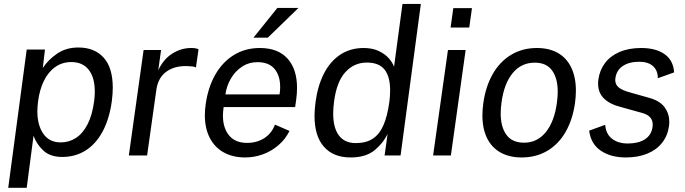

<svg xmlns="http://www.w3.org/2000/svg" viewBox="-20 -774 3413 956"><path d="M113 -527.5H204L193 -435.5Q220 -476.5 264.5 -507Q309 -537.5 370 -537.5Q450.5 -537.5 496 -487.2Q541.5 -437 541.5 -337.5Q541.5 -307.5 537 -272Q525 -183 491.5 -120.2Q458 -57.5 406.8 -25Q355.5 7.5 290 7.5Q230.5 7.5 196.5 -23.8Q162.5 -55 147 -98L113 161H21ZM166 -220.5Q166 -150.5 195.8 -107.8Q225.5 -65 282.5 -65Q324 -65 358.2 -87.2Q392.5 -109.5 416 -155.2Q439.5 -201 448.5 -269Q452 -293.5 452 -318.5Q452 -387.5 422 -426.2Q392 -465 335 -465Q290 -465 255.2 -440.5Q220.5 -416 198.8 -371.8Q177 -327.5 169.5 -269Q166 -240 166 -220.5Z M695 -525H782L768 -424Q793 -478.5 837.2 -506.8Q881.5 -535 931.5 -535Q957.5 -535 968.5 -528.5L955.5 -438Q950 -441.5 939.5 -443Q929 -444.5 919.5 -444.5Q914 -445 903.5 -445Q845.5 -445 806.2 -415.5Q767 -386 758.5 -327L712.5 0H621.5Z M1273.5 -535Q1364 -535 1411.5 -482.5Q1459 -430 1459 -336Q1459 -307.5 1454.5 -275L1449.5 -241H1093.5Q1090 -215.5 1090 -199Q1090 -137 1120.5 -99.8Q1151 -62.5 1210.5 -62.5Q1259 -62.5 1296 -86.2Q1333 -110 1349 -153.5L1421.5 -122Q1400.5 -80 1365.5 -50.2Q1330.5 -20.5 1288 -5.2Q1245.5 10 1201 10Q1139.5 10 1094.2 -15Q1049 -40 1024.5 -87.5Q1000 -135 1000 -200.5Q1000 -227.5 1004.5 -257.5Q1016.5 -340.5 1052.5 -403.2Q1088.5 -466 1145.2 -500.5Q1202 -535 1273.5 -535ZM1372 -304Q1375 -323 1375 -340.5Q1375 -397.5 1346.8 -431Q1318.5 -464.5 1262.5 -464.5Q1218.5 -464.5 1184.2 -441.5Q1150 -418.5 1129 -381.8Q1108 -345 1102.5 -304ZM1466 -734.5 1313.5 -586.5H1242L1361 -734.5Z M1546 -197.5Q1546 -225 1551 -265Q1562 -347.5 1593.2 -408.2Q1624.5 -469 1674.5 -502Q1724.5 -535 1791 -535Q1834.5 -535 1866.2 -519.8Q1898 -504.5 1916.5 -483.2Q1935 -462 1942 -441.5L1984 -754.5H2075.5L1974.5 0H1895L1910 -107.5Q1889.5 -63 1845.8 -26.5Q1802 10 1725.5 10Q1640 10 1593 -43.2Q1546 -96.5 1546 -197.5ZM1639 -208.5Q1639 -137.5 1667.5 -99.5Q1696 -61.5 1751.5 -61.5Q1802 -61.5 1835.2 -82.8Q1868.5 -104 1888.8 -149.5Q1909 -195 1919 -269Q1922.5 -296.5 1922.5 -324Q1922.5 -392.5 1894.8 -427.5Q1867 -462.5 1806.5 -462.5Q1743 -462.5 1699.5 -414.5Q1656 -366.5 1643.5 -269Q1639 -237 1639 -208.5Z M2210.5 -525H2298.5L2225 0H2136.5ZM2237 -733.5H2330L2316.5 -637H2223.5Z M2382 -200Q2382 -228.5 2386.5 -260.5Q2398 -343 2433.2 -405Q2468.5 -467 2524.8 -501Q2581 -535 2653.5 -535Q2714 -535 2757.5 -510.5Q2801 -486 2824.2 -438Q2847.5 -390 2847.5 -322Q2847.5 -293.5 2843 -260.5Q2831.5 -179.5 2797 -118.5Q2762.5 -57.5 2706.5 -23.8Q2650.5 10 2577.5 10Q2517 10 2473 -14.2Q2429 -38.5 2405.5 -85.5Q2382 -132.5 2382 -200ZM2473 -209.5Q2473 -142 2501.5 -102.8Q2530 -63.5 2589.5 -63.5Q2655 -63.5 2697.8 -116.2Q2740.5 -169 2753 -263Q2757 -293.5 2757 -317Q2757 -384 2729 -423Q2701 -462 2642.5 -462Q2575.5 -462 2532.5 -409.8Q2489.5 -357.5 2477 -263Q2473 -233.5 2473 -209.5Z M3106 -59.5Q3158 -59.5 3190.5 -80Q3223 -100.5 3229 -141Q3230 -150 3230 -153.5Q3230 -176.5 3215.8 -191.2Q3201.5 -206 3172.5 -213L3073.5 -240.5Q3018 -254 2988 -282.8Q2958 -311.5 2958 -358Q2958 -368 2959.5 -378.5Q2966 -425 2992.5 -460.2Q3019 -495.5 3064.8 -515.2Q3110.5 -535 3172.5 -535Q3246.5 -535 3289.8 -503.8Q3333 -472.5 3336.5 -413.5L3255.5 -384.5Q3255.5 -423 3231.5 -444.8Q3207.5 -466.5 3162.5 -466.5Q3113 -466.5 3081.2 -445.5Q3049.5 -424.5 3044 -384Q3043.5 -381 3043.5 -375Q3043.5 -352 3061.8 -337.8Q3080 -323.5 3118 -313.5L3213.5 -286.5Q3266.5 -271.5 3289.5 -239.5Q3312.5 -207.5 3312.5 -168Q3312.5 -156.5 3311 -146Q3304.5 -98 3276.5 -62.8Q3248.5 -27.5 3202.5 -8.8Q3156.5 10 3096.5 10Q3021.5 10 2971.8 -23.5Q2922 -57 2913.5 -123.5L2993.5 -152.5Q2996.5 -107.5 3027 -83.5Q3057.5 -59.5 3106 -59.5Z"/></svg>

Font: 1883 Sans
Style: Italic
Weight: 400
Italic angle: -8°
Designer: 1883 Sans project is a fork of Public Sans.
Version: Version 1.009